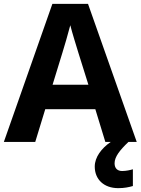

<svg xmlns="http://www.w3.org/2000/svg" viewBox="-20 -737 730 997"><path d="M527 0H555C507 33 472 79 472 128C472 194 519 240 594 240C626 240 649 235 670 229V142C657 146 635 151 614 151C591 151 575 138 575 111C575 77 602 43 647 0H690L437 -717H252L0 0H163L215 -170H475ZM387 -463 439 -297H253L304 -463C311 -485 335 -566 345 -606C355 -566 377 -496 387 -463Z"/></svg>

Font: Noto Sans Malayalam
Style: Bold
Weight: 700
Designer: Jelle Bosma - Monotype Design Team
Foundry: Monotype Imaging Inc.
Version: Version 2.104